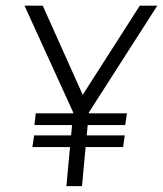

<svg xmlns="http://www.w3.org/2000/svg" viewBox="-20 -638 559 658"><path d="M409 -209.5H98L102.5 -249.5H415ZM402 -134H91L97 -174H407.5ZM207.5 0 231 -252.5 64 -618.5H126.5L263.5 -313L459 -618.5H519L284.5 -252.5L261 0Z"/></svg>

Font: Karla Light
Style: Italic
Weight: 300
Italic angle: -8°
Designer: Jonathan Pinhorn
Version: Version 2.004;gftools[0.9.33]